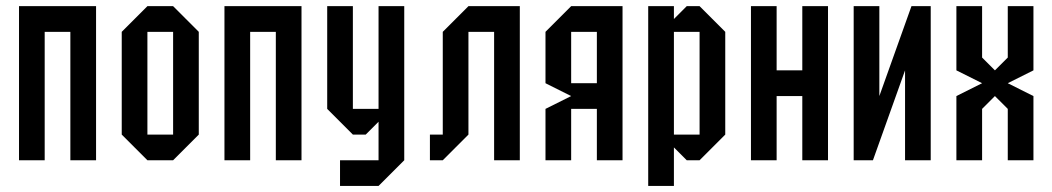

<svg xmlns="http://www.w3.org/2000/svg" viewBox="-20 -520 3415 623"><path d="M125 0H41.7V-500H291.7V0H208.3V-416.7H125Z M458.3 0 375 -83.3V-416.7L458.3 -500H541.7L625 -416.7V-83.3L541.7 0ZM458.3 -83.3H541.7V-416.7H458.3Z M791.7 0H708.3V-500H958.3V0H875V-416.7H791.7Z M1208.3 -500H1291.7V0L1208.3 83.3H1083.3V0H1208.3V-125L1166.7 -83.3H1125L1041.7 -166.7V-500H1125V-166.7H1208.3Z M1666.7 0H1583.3V-416.7H1500V-83.3L1416.7 0H1375V-83.3H1416.7V-416.7L1500 -500H1666.7Z M1916.7 0V-166.7H1833.3V0H1750V-166.7L1833.3 -208.3L1750 -250V-416.7L1833.3 -500H2000V0ZM1916.7 -250V-416.7H1833.3V-250Z M2166.7 -416.7V-83.3H2250V-416.7ZM2083.3 -500H2166.7V-458.3L2208.3 -500H2250L2333.3 -416.7V-83.3L2250 0H2208.3L2166.7 -41.7V83.3H2083.3Z M2666.7 0H2583.3V-208.3H2500V0H2416.7V-500H2500V-291.7H2583.3V-500H2666.7Z M2916.7 -291.7 2812.5 0H2750V-500H2833.3V-208.3L2937.5 -500H3000V0H2916.7Z M3250 -166.7 3208.3 -208.3 3166.7 -166.7V0H3083.3V-208.3L3166.7 -250L3083.3 -291.7V-500H3166.7V-333.3L3208.3 -291.7L3250 -333.3V-500H3333.3V-291.7L3250 -250L3333.3 -208.3V0H3250Z"/></svg>

Font: Yulong
Style: Regular
Weight: 400
Designer: GGBotNet
Foundry: f0n7.com
Version: 1.00